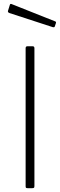

<svg xmlns="http://www.w3.org/2000/svg" viewBox="-20 -984 314 1004"><path d="M151 -742Q160 -742 160 -732V-12Q160 -5 158 -2.5Q156 0 148 0H125Q118 0 116 -2Q114 -4 114 -10V-732Q114 -742 123 -742ZM32 -960Q34 -965 40 -963L269 -872Q275 -870 272 -862L267 -847Q266 -843 263.5 -842Q261 -841 256 -842L29 -916Q19 -920 22 -928Z"/></svg>

Font: Libre Franklin Thin
Style: Regular
Weight: 100
Designer: Pablo Impallari, Rodrigo Fuenzalida, Nhung Nguyen
Foundry: Impallari Type
Version: Version 3.000